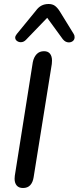

<svg xmlns="http://www.w3.org/2000/svg" viewBox="-20 -933 393 960"><path d="M53 -39Q53 -49 54 -54L144 -622Q149 -647 163 -662Q177 -677 200 -677Q220 -677 230 -664.5Q240 -652 240 -630Q240 -619 239 -613L148 -46Q144 -21 131 -7Q118 7 95 7Q74 7 63.5 -5.5Q53 -18 53 -39ZM84 -722Q73 -722 64.5 -728.5Q56 -735 56 -745Q56 -753 64 -763L159 -879Q172 -897 187.5 -905Q203 -913 223 -913Q242 -913 254.5 -904Q267 -895 279 -876L348 -764Q353 -757 353 -747Q353 -735 344.5 -728Q336 -721 324 -721Q307 -721 294 -737L216 -844L109 -733Q98 -722 84 -722Z"/></svg>

Font: SN Pro
Style: Italic
Weight: 400
Italic angle: -9°
Designer: Tobias Whetton
Foundry: Supernotes
Version: Version 1.003